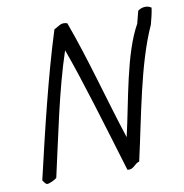

<svg xmlns="http://www.w3.org/2000/svg" viewBox="-74 -692 753 784"><g transform="rotate(-10 302.0 -299.5)"><path d="M42 4C46 10 53 22 60 22C70 22 94 10 100 4C139 -167 173 -344 226 -503C275 -368 330 -183 392 22C419 26 424 2 445 -3C486 -182 520 -394 589 -545C595 -568 601 -590 604 -613C589 -625 564 -623 548 -610L535 -559C471 -445 446 -256 412 -110C358 -275 313 -450 254 -610C228 -619 219 -604 198 -595C140 -412 90 -202 42 4Z"/></g></svg>

Font: Comica
Style: RgIta
Weight: 400
Designer: Jasper
Foundry: KineticPlasma Fonts/Cannot Into Space Fonts
Version: Version 0.89